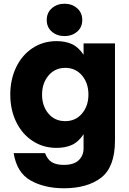

<svg xmlns="http://www.w3.org/2000/svg" viewBox="-20 -799 690 1027"><path d="M53 20H221Q234 55 258 69Q282 83 321 83Q375 83 401 58Q427 33 427 -5V-81Q400 -40 365 -24Q330 -8 282 -8Q211 -8 154.5 -45Q98 -82 66.5 -147Q35 -212 35 -293Q35 -374 66.5 -439.5Q98 -505 154.5 -542Q211 -579 282 -579Q330 -579 365 -563Q400 -547 427 -506V-567H595V-48Q595 94 521.5 151Q448 208 322 208Q218 208 144 166.5Q70 125 53 20ZM453 -293Q453 -355 418.5 -395.5Q384 -436 329 -436Q274 -436 239.5 -395Q205 -354 205 -293Q205 -232 239 -191.5Q273 -151 329 -151Q384 -151 418.5 -191.5Q453 -232 453 -293ZM230 -692Q230 -731 257.5 -755Q285 -779 325 -779Q365 -779 392.5 -755Q420 -731 420 -692Q420 -653 392.5 -629.5Q365 -606 325 -606Q285 -606 257.5 -629.5Q230 -653 230 -692Z"/></svg>

Font: Open Sauce One Black
Style: Regular
Weight: 900
Designer: Alfredo Marco Pradil
Foundry: Creative Sauce Fz LLC
Version: Version 1.477